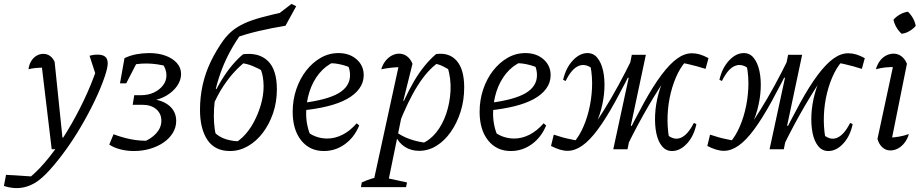

<svg xmlns="http://www.w3.org/2000/svg" viewBox="-112 -765 4723 984"><path d="M-92 188 -81 131 47 139Q94 99 141.5 39Q189 -21 233.5 -94.5Q278 -168 317 -249.5Q356 -331 385 -416L387 -356L347 -479Q366 -485 388 -485Q414 -485 427 -474.5Q440 -464 440 -440Q440 -418 425 -373Q405 -314 373 -247.5Q341 -181 302.5 -115.5Q264 -50 222.5 7Q181 64 142 107Q103 150 71 170Q24 199 -27 199Q-58 199 -92 188ZM153 0 98 -460 122 -419Q83 -418 66 -416Q49 -414 34 -410Q37 -434 48 -452Q59 -470 75.5 -479.5Q92 -489 110 -489Q129 -489 144 -478.5Q159 -468 168 -448L208 -60H241L202 -2Z M574 9Q538 9 505 0.5Q472 -8 448 -24L470 -77Q514 -60 560.5 -51Q607 -42 656 -44L614 -34Q662 -52 688.5 -81.5Q715 -111 715 -146Q715 -183 688.5 -205.5Q662 -228 617 -228H568L576 -277H610Q647 -277 676 -290.5Q705 -304 723 -327Q741 -350 741 -379Q741 -394 736 -409Q731 -424 721 -438L748 -424Q693 -439 640.5 -439.5Q588 -440 536 -426L526 -467Q555 -481 587.5 -487Q620 -493 652 -493Q700 -493 736.5 -479.5Q773 -466 794.5 -442Q816 -418 816 -386Q816 -354 796 -325Q776 -296 742 -275.5Q708 -255 664 -249L669 -257Q726 -250 758.5 -220.5Q791 -191 791 -145Q791 -112 773.5 -83.5Q756 -55 726 -34.5Q696 -14 657 -2.5Q618 9 574 9ZM503 -338 526 -467 602 -468 535 -338Z M1067 9Q989 9 951 -48Q913 -105 913 -202Q913 -269 927 -331Q941 -393 968.5 -450Q996 -507 1034 -560Q1055 -588 1079.5 -608Q1104 -628 1139 -644.5Q1174 -661 1227 -675.5Q1280 -690 1359 -707L1351 -633Q1283 -622 1214 -606Q1145 -590 1086 -568L1130 -600Q1097 -555 1071 -508Q1045 -461 1026 -412Q1007 -363 994 -310L1001 -307Q991 -270 987.5 -238Q984 -206 984 -170Q984 -137 988.5 -103.5Q993 -70 1008 -35L985 -89Q1009 -63 1046 -51.5Q1083 -40 1121 -41L1062 -19Q1098 -30 1130.5 -61Q1163 -92 1187 -136Q1211 -180 1225 -228.5Q1239 -277 1239 -323Q1239 -349 1234.5 -373.5Q1230 -398 1219 -421L1239 -398Q1216 -413 1184.5 -426Q1153 -439 1123 -442L1151 -453Q1123 -432 1093 -400.5Q1063 -369 1033 -324Q1003 -279 976 -216L960 -228Q989 -297 1019 -347Q1049 -397 1078.5 -431.5Q1108 -466 1134 -487Q1215 -497 1261 -452.5Q1307 -408 1307 -307Q1307 -242 1287.5 -185Q1268 -128 1235 -84.5Q1202 -41 1158.5 -16Q1115 9 1067 9ZM1351 -633 1262 -653 1382 -745 1406 -733Z M1548 9Q1475 9 1431.5 -45.5Q1388 -100 1388 -192Q1388 -253 1406.5 -307.5Q1425 -362 1457.5 -403.5Q1490 -445 1532 -469Q1574 -493 1623 -493Q1679 -493 1715.5 -461Q1752 -429 1752 -380Q1752 -342 1729.5 -311Q1707 -280 1666 -257.5Q1625 -235 1566.5 -220.5Q1508 -206 1436 -199V-237Q1565 -253 1623.5 -287.5Q1682 -322 1682 -380Q1682 -409 1669 -436L1694 -414Q1666 -427 1636.5 -434Q1607 -441 1575 -442L1601 -448Q1556 -428 1523.5 -388Q1491 -348 1474 -295Q1457 -242 1457 -182Q1457 -150 1464 -118.5Q1471 -87 1485 -58L1468 -86Q1490 -70 1515 -62.5Q1540 -55 1565 -55Q1605 -55 1643.5 -74.5Q1682 -94 1716 -133L1729 -122Q1704 -61 1655.5 -26Q1607 9 1548 9Z M2036 8Q1995 8 1963.5 -12Q1932 -32 1915 -69L1916 -90Q1979 -43 2080 -32L2047 -28Q2090 -45 2123 -85.5Q2156 -126 2175 -182.5Q2194 -239 2197 -300.5Q2200 -362 2182 -421L2203 -400Q2180 -414 2158.5 -425Q2137 -436 2111 -440L2134 -444Q2079 -406 2029 -327Q1979 -248 1931 -125L1913 -139Q1961 -266 2011 -350.5Q2061 -435 2123 -488Q2191 -497 2229 -453Q2267 -409 2267 -317Q2267 -251 2248.5 -192.5Q2230 -134 2198 -88.5Q2166 -43 2124.5 -17.5Q2083 8 2036 8ZM1738 194 1742 170Q1771 157 1792.5 150.5Q1814 144 1840 141L1974 170L1969 194ZM1796 194 1938 -458 1949 -421Q1918 -421 1892.5 -418Q1867 -415 1842 -410Q1849 -434 1863 -452Q1877 -470 1895.5 -480Q1914 -490 1933 -490Q1956 -490 1974 -476.5Q1992 -463 2002 -438L1955 -249L1962 -246L1872 194Z M2506 9Q2433 9 2389.5 -45.5Q2346 -100 2346 -192Q2346 -253 2364.5 -307.5Q2383 -362 2415.5 -403.5Q2448 -445 2490 -469Q2532 -493 2581 -493Q2637 -493 2673.5 -461Q2710 -429 2710 -380Q2710 -342 2687.5 -311Q2665 -280 2624 -257.5Q2583 -235 2524.5 -220.5Q2466 -206 2394 -199V-237Q2523 -253 2581.5 -287.5Q2640 -322 2640 -380Q2640 -409 2627 -436L2652 -414Q2624 -427 2594.5 -434Q2565 -441 2533 -442L2559 -448Q2514 -428 2481.5 -388Q2449 -348 2432 -295Q2415 -242 2415 -182Q2415 -150 2422 -118.5Q2429 -87 2443 -58L2426 -86Q2448 -70 2473 -62.5Q2498 -55 2523 -55Q2563 -55 2601.5 -74.5Q2640 -94 2674 -133L2687 -122Q2662 -61 2613.5 -26Q2565 9 2506 9Z M3332 9Q3301 9 3280.5 -16Q3260 -41 3251.5 -83Q3243 -125 3245.5 -177Q3248 -229 3262.5 -283.5Q3277 -338 3304 -387L3313 -382Q3266 -315 3211.5 -222Q3157 -129 3103 -19L3081 -31Q3140 -151 3188 -238Q3236 -325 3278 -381Q3320 -437 3358 -464.5Q3396 -492 3434 -492Q3455 -492 3475 -486Q3495 -480 3519 -467L3504 -412Q3483 -419 3460.5 -425Q3438 -431 3414.5 -436.5Q3391 -442 3365 -447L3417 -465Q3386 -437 3363 -391.5Q3340 -346 3326 -290Q3312 -234 3309.5 -174.5Q3307 -115 3317 -58L3299 -82Q3338 -44 3375 -58Q3412 -72 3444 -135L3457 -129Q3444 -67 3408.5 -29Q3373 9 3332 9ZM2797 8Q2778 8 2756.5 1.5Q2735 -5 2712 -17L2726 -75Q2750 -67 2769.5 -61.5Q2789 -56 2811.5 -51.5Q2834 -47 2867 -40L2814 -20Q2845 -49 2868 -94.5Q2891 -140 2905 -196Q2919 -252 2922 -311.5Q2925 -371 2914 -428L2932 -406Q2893 -442 2855.5 -428Q2818 -414 2787 -350L2774 -356Q2788 -417 2823.5 -455Q2859 -493 2899 -493Q2930 -493 2950 -468Q2970 -443 2979 -401.5Q2988 -360 2985.5 -308.5Q2983 -257 2968.5 -203Q2954 -149 2927 -100L2919 -104Q2949 -146 2984 -202Q3019 -258 3056 -325.5Q3093 -393 3128 -465L3150 -455Q3090 -333 3041.5 -245Q2993 -157 2951.5 -101Q2910 -45 2872 -18.5Q2834 8 2797 8ZM3031 0 3110 -366 3103 -368 3126 -484H3198L3121 -121L3128 -119L3104 0Z M4133 9Q4102 9 4081.5 -16Q4061 -41 4052.5 -83Q4044 -125 4046.5 -177Q4049 -229 4063.5 -283.5Q4078 -338 4105 -387L4114 -382Q4067 -315 4012.5 -222Q3958 -129 3904 -19L3882 -31Q3941 -151 3989 -238Q4037 -325 4079 -381Q4121 -437 4159 -464.5Q4197 -492 4235 -492Q4256 -492 4276 -486Q4296 -480 4320 -467L4305 -412Q4284 -419 4261.5 -425Q4239 -431 4215.5 -436.5Q4192 -442 4166 -447L4218 -465Q4187 -437 4164 -391.5Q4141 -346 4127 -290Q4113 -234 4110.5 -174.5Q4108 -115 4118 -58L4100 -82Q4139 -44 4176 -58Q4213 -72 4245 -135L4258 -129Q4245 -67 4209.5 -29Q4174 9 4133 9ZM3598 8Q3579 8 3557.5 1.5Q3536 -5 3513 -17L3527 -75Q3551 -67 3570.5 -61.5Q3590 -56 3612.5 -51.5Q3635 -47 3668 -40L3615 -20Q3646 -49 3669 -94.5Q3692 -140 3706 -196Q3720 -252 3723 -311.5Q3726 -371 3715 -428L3733 -406Q3694 -442 3656.5 -428Q3619 -414 3588 -350L3575 -356Q3589 -417 3624.5 -455Q3660 -493 3700 -493Q3731 -493 3751 -468Q3771 -443 3780 -401.5Q3789 -360 3786.5 -308.5Q3784 -257 3769.5 -203Q3755 -149 3728 -100L3720 -104Q3750 -146 3785 -202Q3820 -258 3857 -325.5Q3894 -393 3929 -465L3951 -455Q3891 -333 3842.5 -245Q3794 -157 3752.5 -101Q3711 -45 3673 -18.5Q3635 8 3598 8ZM3832 0 3911 -366 3904 -368 3927 -484H3999L3922 -121L3929 -119L3905 0Z M4453 -25 4437 -59Q4467 -60 4494 -64.5Q4521 -69 4546 -78Q4539 -53 4524 -33.5Q4509 -14 4490 -4Q4471 6 4451 6Q4428 6 4410.5 -9.5Q4393 -25 4385 -53L4472 -458L4484 -421Q4450 -422 4426 -419.5Q4402 -417 4377 -410Q4384 -435 4397.5 -453Q4411 -471 4429.5 -480.5Q4448 -490 4468 -490Q4490 -490 4508 -476.5Q4526 -463 4536 -438ZM4541 -705Q4556 -691 4567 -671.5Q4578 -652 4581 -632Q4568 -617 4548.5 -605.5Q4529 -594 4509 -592Q4494 -605 4482.5 -624.5Q4471 -644 4467 -664Q4481 -680 4500.5 -691Q4520 -702 4541 -705Z"/></svg>

Font: Piazzolla 24pt
Style: Italic
Weight: 400
Italic angle: -11.3°
Designer: Juan Pablo del Peral
Foundry: Huerta Tipografica
Version: Version 2.005